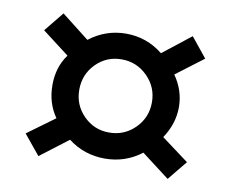

<svg xmlns="http://www.w3.org/2000/svg" viewBox="-56 -553 684 568"><g transform="rotate(10 286.0 -268.5)"><path d="M91.8 -54.2 43 -113.8 125 -173.8Q96.2 -214.4 96.2 -269Q96.2 -322.8 125 -361.8L43.9 -423.8L91.8 -482.9L174.8 -418Q224.1 -456.1 285.2 -456.1Q347.2 -456.1 396 -417L480 -482.9L527.8 -423.8L445.8 -361.8Q476.1 -318.4 476.1 -269Q476.1 -218.8 445.8 -173.8L527.8 -112.8L480 -54.2L396 -118.2Q347.7 -81.1 286.1 -81.1Q224.1 -81.1 175.8 -118.2ZM285.2 -159.2Q331.1 -159.2 363 -191.2Q395 -223.1 395 -269Q395 -314.5 362.8 -346.7Q330.6 -378.9 285.2 -378.9Q239.7 -378.9 208.3 -346.9Q176.8 -314.9 176.8 -269Q176.8 -223.1 208.5 -191.2Q240.2 -159.2 285.2 -159.2Z"/></g></svg>

Font: Kanit
Style: Regular
Weight: 400
Designer: Katatrad Team
Foundry: CadsonDemak
Version: Version 1.000;PS 001.000;hotconv 1.0.88;makeotf.lib2.5.64775